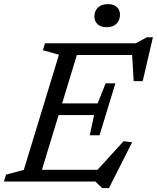

<svg xmlns="http://www.w3.org/2000/svg" viewBox="-38 -904 782 956"><path d="M255.5 -631.5 175.5 -654 186 -688.5H362.5L153 0H-18.5L-8 -34.5L80.5 -58ZM618.5 -653.5 640 -630H290L309.5 -688.5H638L693.5 -718.5H723.5L672.5 -500H627.5ZM470.5 32.5 437 0H99L118 -58.5H475L426 -35L577.5 -201L620 -195.5L504.5 32.5ZM457.5 -230.5H409L430.5 -331H200L218 -389H448L488 -489H536.5L497 -359.5ZM492 -768.5Q464.5 -768.5 448.2 -783.2Q432 -798 432 -822Q432 -849 449.5 -866.2Q467 -883.5 500 -883.5Q528 -883.5 543.8 -869Q559.5 -854.5 559.5 -830.5Q559.5 -803.5 542.2 -786Q525 -768.5 492 -768.5Z"/></svg>

Font: Newsreader 12pt
Style: Italic
Weight: 400
Italic angle: -17°
Version: Version 1.003